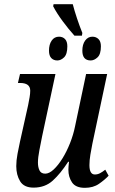

<svg xmlns="http://www.w3.org/2000/svg" viewBox="-20 -891 552 921"><path d="M337 -720Q309 -751 280.5 -789.5Q252 -828 235 -861L237 -871H329Q337 -840 349.5 -802.5Q362 -765 375 -733L373 -720ZM255 -601Q237 -601 226 -612.5Q215 -624 215 -648Q215 -678 228 -696.5Q241 -715 263 -715Q281 -715 292 -703.5Q303 -692 303 -669Q303 -631 287.5 -616Q272 -601 255 -601ZM415 -601Q375 -601 375 -648Q375 -678 388.5 -696.5Q402 -715 423 -715Q441 -715 452.5 -703.5Q464 -692 464 -669Q464 -631 448 -616Q432 -601 415 -601ZM387 10Q343 10 325.5 -16Q308 -42 308 -77Q308 -89 311 -115H307Q270 -58 233 -24.5Q196 9 141 9Q95 9 76.5 -21.5Q58 -52 58 -94Q58 -121 64 -153Q70 -185 76 -212L115 -387Q119 -407 122 -424.5Q125 -442 125 -456Q125 -493 76 -493H66L76 -536H246L182 -237Q176 -207 169 -171Q162 -135 162 -111Q162 -89 169.5 -73.5Q177 -58 197 -58Q216 -58 237.5 -78Q259 -98 279.5 -131Q300 -164 316 -204.5Q332 -245 340 -285L393 -536H494L423 -201Q418 -176 413.5 -149Q409 -122 409 -99Q409 -54 435 -54Q448 -54 459.5 -60Q471 -66 485 -77L501 -48Q482 -28 454.5 -9Q427 10 387 10Z"/></svg>

Font: Noto Serif ExtraCondensed Medium
Style: Italic
Weight: 500
Width: 2
Italic angle: -12°
Designer: Monotype Design Team
Foundry: Monotype Imaging Inc.
Version: Version 2.013; ttfautohint (v1.8.4.7-5d5b)